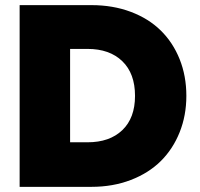

<svg xmlns="http://www.w3.org/2000/svg" viewBox="-20 -725 775 745"><path d="M335 -705.1Q418 -705.1 487.1 -679.2Q556.2 -653.3 603.5 -606.9Q650.9 -560.5 677 -495.4Q703.1 -430.2 703.1 -353Q703.1 -276.9 677 -211.7Q650.9 -146.5 603.8 -99.9Q556.6 -53.2 487.3 -26.6Q418 0 335 0H56.2V-705.1ZM252 -172.9H319.8Q405.3 -172.9 454.6 -220Q503.9 -267.1 503.9 -353Q503.9 -439.9 454.6 -487.5Q405.3 -535.2 319.8 -535.2H252Z"/></svg>

Font: Poppins ExtraBold
Style: Regular
Weight: 800
Designer: Ninad Kale (Devanagari), Jonny Pinhorn (Latin)
Foundry: Indian Type Foundry
Version: Version 3.200;PS 1.000;hotconv 16.6.54;makeotf.lib2.5.65590